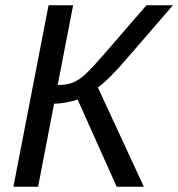

<svg xmlns="http://www.w3.org/2000/svg" viewBox="-20 -708 676 728"><path d="M164.1 -688H257.3L198.7 -385.7Q233.9 -385.7 257.1 -395.3Q280.3 -404.8 306.2 -428.7Q332 -452.6 406.2 -539.1L535.2 -688H635.7L460.4 -485.4Q391.1 -404.3 351.1 -376.5L525.4 0H422.4L274.4 -330.6Q257.8 -324.7 231.9 -319.8Q206.1 -314.9 185.1 -314.9L124.5 0H30.8Z"/></svg>

Font: Liberation Sans
Style: Italic
Weight: 400
Italic angle: -12°
Designer: Steve Matteson
Foundry: Ascender Corporation
Version: Version 2.1.5